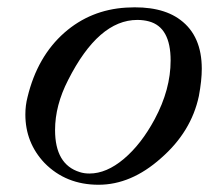

<svg xmlns="http://www.w3.org/2000/svg" viewBox="-20 -491 609 530"><path d="M529 -226Q508 -127 424 -54Q342 19 252 19Q162 19 103 -41Q50 -97 50 -175Q50 -200 56 -223Q83 -335 158 -401Q230 -464 328 -470Q425 -476 478 -436Q537 -392 537 -301Q537 -269 529 -226ZM407 -162Q451 -244 451 -324Q451 -416 391 -432Q376 -436 359 -436Q252 -436 168 -270Q132 -200 132 -132Q132 -37 200 -16Q212 -12 227 -12Q274 -12 322 -52.5Q370 -93 407 -162Z"/></svg>

Font: GFS Didot
Style: Italic
Weight: 400
Italic angle: -12°
Designer: Takis Katsoulidis and George D. Matthiopoulos
Foundry: George Matthiopoulos and Takis Katsoulidis
Version: Version 1.0